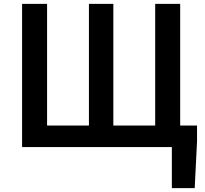

<svg xmlns="http://www.w3.org/2000/svg" viewBox="-20 -759 1058 991"><path d="M867 212V0H831V-111H997V-30L985 212ZM94 0V-739H223V-111H439V-739H565V-111H781V-739H910V0Z"/></svg>

Font: Noto Sans JP SemiBold
Style: Regular
Weight: 600
Designer: Ryoko NISHIZUKA  (kana, bopomofo & ideographs); Paul D. Hunt (Latin, Greek & Cyrillic); Sandoll Communications , Soo-you
Foundry: Adobe
Version: Version 2.004-H2;hotconv 1.0.118;makeotfexe 2.5.65603